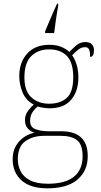

<svg xmlns="http://www.w3.org/2000/svg" viewBox="-20 -786 550 1046"><path d="M237 240Q146 240 97.5 197Q49 154 49 80Q49 39 67 8.5Q85 -22 112.5 -40Q140 -58 168 -63Q146 -70 131 -86.5Q116 -103 116 -132Q116 -161 134 -184Q152 -207 164 -216Q121 -239 103 -282.5Q85 -326 85 -372Q85 -446 128 -494Q171 -542 250 -542Q286 -542 313 -531Q340 -520 358 -503Q372 -518 394 -537.5Q416 -557 445 -557Q470 -557 481 -544Q492 -531 492 -513Q492 -476 471 -476Q471 -505 465 -517Q459 -529 445 -529Q423 -529 407.5 -516.5Q392 -504 373 -485Q387 -466 397 -435Q407 -404 407 -364Q407 -289 367.5 -242.5Q328 -196 250 -196Q238 -196 216 -199Q194 -202 186 -206Q169 -193 156.5 -174Q144 -155 144 -126Q144 -93 174 -82Q204 -71 244 -71H313Q458 -71 458 65Q458 144 402.5 192Q347 240 237 240ZM247 -221Q309 -221 344 -253Q379 -285 379 -365Q379 -445 344.5 -481Q310 -517 247 -517Q189 -517 151 -481Q113 -445 113 -364Q113 -290 151 -255.5Q189 -221 247 -221ZM241 215Q336 215 383 176.5Q430 138 430 66Q430 1 399.5 -22.5Q369 -46 311 -46H220Q160 -46 118.5 -17Q77 12 77 82Q77 117 92.5 147.5Q108 178 144 196.5Q180 215 241 215ZM226 -616Q235 -637 246.5 -664.5Q258 -692 270 -719.5Q282 -747 291 -766H297V-753Q290 -716 284.5 -677.5Q279 -639 275 -606H226Z"/></svg>

Font: Noto Serif Telugu Thin
Style: Regular
Weight: 100
Designer: Jelle Bosma - Monotype Design Team
Foundry: Monotype Imaging Inc.
Version: Version 2.005; ttfautohint (v1.8.4.7-5d5b)